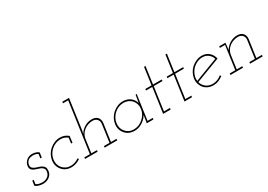

<svg xmlns="http://www.w3.org/2000/svg" viewBox="5 -1553 3296 2364"><g transform="rotate(-30 1652.5 -371.0)"><path d="M39 -27Q57 -9 88 -0.5Q119 8 149 8Q180 8 205 -2.5Q230 -13 247 -29Q263 -44 271.5 -61.5Q280 -79 282 -102Q285 -135 274 -153.5Q263 -172 242 -183Q222 -195 197 -201.5Q172 -208 152 -218Q131 -227 118.5 -241.5Q106 -256 111 -283Q113 -304 123.5 -318.5Q134 -333 147 -343Q160 -351 178 -355Q196 -359 209 -359Q228 -359 246 -354.5Q264 -350 280 -338L272 -281H292L302 -348Q293 -358 277 -365.5Q261 -373 246 -376Q230 -379 218.5 -379.5Q207 -380 206 -380Q187 -380 167.5 -373.5Q148 -367 132 -354Q116 -341 104 -322.5Q92 -304 89 -279Q85 -248 97 -230.5Q109 -213 129 -204Q150 -194 174.5 -187Q199 -180 220 -171Q240 -161 252 -145Q264 -129 260 -99Q257 -77 247 -61.5Q237 -46 222 -35Q206 -24 189 -18.5Q172 -13 149 -13Q125 -13 101.5 -18.5Q78 -24 61 -37L69 -94H49Z M681 -37 668 -52Q643 -35 614 -24.5Q585 -14 554 -14Q517 -14 488 -27.5Q459 -41 438 -65Q418 -88 409 -119.5Q400 -151 405 -188Q410 -224 427.5 -255.5Q445 -287 472 -311Q499 -335 532.5 -348.5Q566 -362 603 -362Q632 -362 656.5 -353Q681 -344 701 -328L691 -250H711L723 -340Q701 -360 671 -371.5Q641 -383 606 -383Q565 -383 527.5 -367.5Q490 -352 460 -326Q430 -300 410 -264Q390 -228 384 -188Q378 -147 388.5 -112Q399 -77 422 -51Q444 -24 477 -9Q510 6 552 6Q587 6 619.5 -5.5Q652 -17 681 -37Z M1026 -21 1024 0H1203L1205 -21H1126L1161 -270Q1167 -320 1140 -351Q1113 -382 1059 -382Q1002 -382 954.5 -353Q907 -324 880 -277L890 -322L950 -750H855L852 -729H926L826 -21H747L745 0H924L926 -21H847L874 -216Q879 -248 896 -274.5Q913 -301 939 -321Q964 -340 995.5 -350.5Q1027 -361 1060 -361Q1103 -359 1123.5 -333.5Q1144 -308 1140 -273L1105 -21Z M1280 -188Q1274 -147 1284.5 -112Q1295 -77 1318 -51Q1340 -24 1373.5 -9Q1407 6 1448 6Q1490 6 1528 -10Q1566 -26 1595 -53Q1609 -65 1620.5 -79.5Q1632 -94 1640 -109Q1638 -94 1635.5 -80Q1633 -66 1631 -51L1623 0H1717L1720 -21H1646L1696 -375H1680Q1676 -348 1670.5 -321Q1665 -294 1661 -267Q1655 -291 1640.5 -312.5Q1626 -334 1606 -350Q1584 -366 1558 -374.5Q1532 -383 1502 -383Q1461 -383 1423.5 -367.5Q1386 -352 1356 -326Q1326 -300 1306 -264Q1286 -228 1280 -188ZM1301 -188Q1306 -224 1323.5 -255.5Q1341 -287 1368 -311Q1395 -335 1428.5 -348.5Q1462 -362 1499 -362Q1535 -362 1565 -348.5Q1595 -335 1616 -311Q1636 -287 1645 -255.5Q1654 -224 1649 -188Q1644 -151 1626 -120Q1608 -89 1581 -66Q1554 -41 1520 -27.5Q1486 -14 1450 -14Q1413 -14 1384 -27.5Q1355 -41 1335 -65Q1314 -88 1305 -119.5Q1296 -151 1301 -188Z M1941 -619 1907 -375H1819L1816 -354H1905L1855 0H1962L1964 -21H1879L1926 -354H2050L2053 -375H1928L1962 -619Z M2245 -619 2211 -375H2123L2120 -354H2209L2159 0H2266L2268 -21H2183L2230 -354H2354L2357 -375H2232L2266 -619Z M2621 -362Q2668 -362 2702.5 -335.5Q2737 -309 2750 -266Q2668 -235 2586.5 -204Q2505 -173 2422 -141Q2417 -182 2431.5 -222Q2446 -262 2473 -293Q2501 -324 2539.5 -343Q2578 -362 2621 -362ZM2776 -255Q2770 -282 2757.5 -305Q2745 -328 2727 -344Q2707 -363 2680.5 -373Q2654 -383 2624 -383Q2583 -383 2545.5 -367.5Q2508 -352 2478 -326Q2448 -300 2428 -264Q2408 -228 2402 -188Q2396 -147 2406.5 -112Q2417 -77 2440 -50Q2462 -24 2495.5 -9Q2529 6 2570 6Q2609 6 2644 -8Q2679 -22 2709 -46Q2706 -50 2703 -54Q2700 -58 2697 -62Q2672 -40 2639 -27Q2606 -14 2572 -14Q2516 -14 2477.5 -44Q2439 -74 2426 -122Q2514 -156 2601 -188.5Q2688 -221 2776 -255Z M3093 -21 3091 0H3270L3272 -21H3193L3228 -270Q3234 -320 3207 -351Q3180 -382 3126 -382Q3070 -382 3022 -353Q2974 -324 2947 -277Q2949 -291 2950 -301.5Q2951 -312 2953 -326L2957 -375H2869L2866 -354H2940L2893 -21H2814L2812 0H2991L2993 -21H2914L2941 -216Q2946 -248 2963 -274.5Q2980 -301 3006 -321Q3031 -340 3062.5 -350.5Q3094 -361 3127 -361Q3170 -359 3190.5 -333.5Q3211 -308 3207 -273L3172 -21Z"/></g></svg>

Font: Josefin Slab ExtraLight
Style: Italic
Weight: 250
Italic angle: -12°
Designer: Santiago Orozco
Foundry: Typemade
Version: Version 2.100